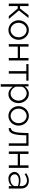

<svg xmlns="http://www.w3.org/2000/svg" viewBox="2126 -2696 783 5074"><g transform="rotate(90 2517.0 -158.5)"><path d="M75 0V-521H140V-296H204L380 -521H455L256 -268L481 0H404L204 -236H140V0Z M773 10Q717 10 669.5 -12Q622 -34 588 -70.5Q554 -107 534.5 -156Q515 -205 515 -259Q515 -314 535 -363Q555 -412 589 -449Q623 -486 670.5 -508Q718 -530 773 -530Q829 -530 876.5 -508Q924 -486 958 -449Q992 -412 1011.5 -363Q1031 -314 1031 -259Q1031 -205 1012 -156Q993 -107 958.5 -70.5Q924 -34 876.5 -12Q829 10 773 10ZM582 -258Q582 -214 597 -175.5Q612 -137 638 -108.5Q664 -80 698.5 -63.5Q733 -47 773 -47Q812 -47 847 -64Q882 -81 908.5 -110Q935 -139 950 -177.5Q965 -216 965 -260Q965 -304 950 -342.5Q935 -381 908.5 -410Q882 -439 847 -455.5Q812 -472 773 -472Q734 -472 699 -455Q664 -438 638 -409Q612 -380 597 -341Q582 -302 582 -258Z M1146 0V-521H1211V-296H1512V-521H1578V0H1512V-237H1211V0Z M1859 0V-463H1672V-521H2111V-463H1924V0Z M2469 10Q2436 10 2406.5 1Q2377 -8 2351.5 -24Q2326 -40 2305.5 -62Q2285 -84 2270 -108V213H2204V-521H2263V-419Q2295 -468 2346 -499Q2397 -530 2457 -530Q2512 -530 2557 -507.5Q2602 -485 2635 -447Q2668 -409 2686.5 -360.5Q2705 -312 2705 -260Q2705 -205 2688 -156Q2671 -107 2640 -70Q2609 -33 2565.5 -11.5Q2522 10 2469 10ZM2451 -47Q2494 -47 2528.5 -65.5Q2563 -84 2587.5 -114Q2612 -144 2625.5 -182Q2639 -220 2639 -260Q2639 -302 2623.5 -341Q2608 -380 2581.5 -409Q2555 -438 2519.5 -455Q2484 -472 2443 -472Q2417 -472 2388 -461.5Q2359 -451 2334 -433.5Q2309 -416 2291.5 -392Q2274 -368 2270 -341V-180Q2282 -152 2301 -127.5Q2320 -103 2343.5 -85.5Q2367 -68 2394.5 -57.5Q2422 -47 2451 -47Z M3042 10Q2986 10 2938.5 -12Q2891 -34 2857 -70.5Q2823 -107 2803.5 -156Q2784 -205 2784 -259Q2784 -314 2804 -363Q2824 -412 2858 -449Q2892 -486 2939.5 -508Q2987 -530 3042 -530Q3098 -530 3145.5 -508Q3193 -486 3227 -449Q3261 -412 3280.5 -363Q3300 -314 3300 -259Q3300 -205 3281 -156Q3262 -107 3227.5 -70.5Q3193 -34 3145.5 -12Q3098 10 3042 10ZM2851 -258Q2851 -214 2866 -175.5Q2881 -137 2907 -108.5Q2933 -80 2967.5 -63.5Q3002 -47 3042 -47Q3081 -47 3116 -64Q3151 -81 3177.5 -110Q3204 -139 3219 -177.5Q3234 -216 3234 -260Q3234 -304 3219 -342.5Q3204 -381 3177.5 -410Q3151 -439 3116 -455.5Q3081 -472 3042 -472Q3003 -472 2968 -455Q2933 -438 2907 -409Q2881 -380 2866 -341Q2851 -302 2851 -258Z M3365 -57Q3392 -57 3413.5 -71Q3435 -85 3451.5 -121Q3468 -157 3478 -219Q3488 -281 3491 -377L3496 -521H3833V0H3767V-463H3555L3552 -371Q3549 -262 3535.5 -190Q3522 -118 3499 -75.5Q3476 -33 3442.5 -15Q3409 3 3365 3Z M3983 0V-521H4048V-296H4349V-521H4415V0H4349V-237H4048V0Z M4899 0V-82Q4863 -34 4808.5 -12Q4754 10 4696 10Q4660 10 4628 -2.5Q4596 -15 4573 -37Q4550 -59 4536.5 -88.5Q4523 -118 4523 -152Q4523 -193 4543 -223Q4563 -253 4594.5 -272Q4626 -291 4664.5 -299.5Q4703 -308 4741 -308Q4797 -308 4837 -299Q4877 -290 4897 -281V-329Q4897 -363 4886.5 -391Q4876 -419 4857 -439Q4838 -459 4810.5 -469.5Q4783 -480 4748 -480Q4708 -480 4666.5 -464.5Q4625 -449 4581 -418L4558 -462Q4602 -491 4650.5 -510.5Q4699 -530 4753 -530Q4804 -530 4843 -514.5Q4882 -499 4908.5 -472Q4935 -445 4948.5 -406.5Q4962 -368 4962 -323V0ZM4879 -114Q4888 -124 4892.5 -134.5Q4897 -145 4897 -154V-239Q4861 -254 4823.5 -260Q4786 -266 4750 -266Q4722 -266 4693 -260.5Q4664 -255 4640 -241.5Q4616 -228 4601 -207Q4586 -186 4586 -156Q4586 -131 4596 -109Q4606 -87 4623.5 -72Q4641 -57 4663.5 -49Q4686 -41 4711 -41Q4734 -41 4758.5 -45.5Q4783 -50 4805.5 -58.5Q4828 -67 4847 -81Q4866 -95 4879 -114Z"/></g></svg>

Font: Rising Sun Light
Style: Regular
Weight: 300
Designer: Matt McInerney, Pablo Impallari, Rodrigo Fuenzalida (Raleway font), Stephen Hutchings (Greek), Cristiano Sobral (main ch
Foundry: The Rising Sun Project Authors
Version: Version 4.327; ttfautohint (v1.8.4.7-5d5b-dirty)